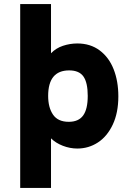

<svg xmlns="http://www.w3.org/2000/svg" viewBox="-20 -717 641 941"><path d="M79 -697H230V-456Q254 -481 288.5 -492.5Q323 -504 359 -504Q423 -504 468.5 -470Q514 -436 537 -377.5Q560 -319 560 -245Q560 -164 532.5 -106Q505 -48 459.5 -18.5Q414 11 359 11Q323 11 288 -2.5Q253 -16 230 -39V204H79ZM410 -247Q410 -312 389 -342Q368 -372 319 -372Q216 -372 216 -247Q216 -190 240 -155Q264 -120 317 -120Q365 -120 387.5 -151Q410 -182 410 -247Z"/></svg>

Font: Hanken Grotesk Black
Style: Regular
Weight: 900
Designer: Alfredo Marco Pradil
Foundry: Hanken Design Co.
Version: Version 3.014